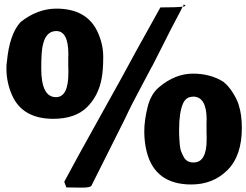

<svg xmlns="http://www.w3.org/2000/svg" viewBox="-20 -797 1104 861"><path d="M693.4 -406.2Q765.6 -466.8 845.2 -466.8Q924.8 -466.8 983.4 -429.2H982.9Q1004.9 -411.6 1023.4 -382.3Q1042 -353 1050.8 -326.7H1050.3Q1064.5 -284.2 1064.5 -222.7Q1064.5 -98.6 1000 -34.2Q935.5 30.3 837.9 30.3Q675.8 30.3 638.2 -115.2Q627 -159.2 627 -207.8Q627 -256.3 641.6 -315.9Q656.2 -375.5 693.4 -406.2ZM8.8 -489.7Q8.8 -509.8 10.7 -517.6Q22 -643.6 72.3 -698.2Q148.4 -758.3 232.9 -758.3Q368.2 -758.3 417 -655.3Q442.9 -600.1 442.9 -541.7Q442.9 -483.4 436 -446.3Q421.4 -365.7 368.7 -314.9Q315.9 -264.2 218.8 -264.2Q79.6 -264.2 33.2 -372.1Q8.8 -428.7 8.8 -489.7ZM279.8 43.5 277.3 43 268.1 18.1Q320.8 -81.1 429.9 -276.4Q539.1 -471.7 592.3 -571.3L699.2 -763.7Q775.4 -763.7 798.8 -767.1L789.6 -748Q745.1 -664.6 706.1 -585.9L660.2 -495.6V-496.6L617.2 -415.5Q567.9 -324.2 541.5 -266.6L390.1 35.6Q385.3 44.4 348.6 44.4Q312 44.4 283.7 43.5ZM798.8 -767.1 804.7 -776.9 812.5 -771Q810.1 -768.6 798.8 -767.1ZM906.2 -249 906.7 -260.3Q906.7 -363.8 845.7 -363.8L843.3 -363.3Q814 -362.3 800.8 -333Q783.2 -293 783.2 -216.8V-199.2Q785.2 -136.2 791.5 -119.9Q797.9 -103.5 804.7 -91.8Q817.4 -68.4 848.1 -68.4Q906.7 -68.4 906.7 -170.9V-185.1L906.2 -200.2ZM286.6 -552.2Q286.6 -657.7 232.9 -657.7Q173.8 -657.7 167 -558.6Q165 -534.7 165 -489.7Q165 -361.3 231 -361.3Q286.6 -361.3 286.6 -469.2V-489.3L286.1 -499.5V-541.5Z"/></svg>

Font: Bowlby One
Style: Regular
Weight: 400
Designer: vernon adams
Foundry: vernon adams
Version: Version 1.000